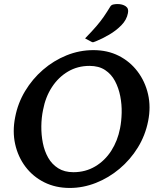

<svg xmlns="http://www.w3.org/2000/svg" viewBox="-20 -919 763 950"><path d="M442 -671Q512 -671 567.5 -643Q623 -615 660.5 -565.5Q698 -516 712.5 -453Q727 -390 713 -320Q699 -249 662 -189Q625 -129 571.5 -84Q518 -39 454.5 -14Q391 11 325 11Q255 11 199 -17Q143 -45 106 -94Q69 -143 55 -206Q41 -269 55 -339Q68 -408 104 -468Q140 -528 192.5 -573.5Q245 -619 309 -645Q373 -671 442 -671ZM423 -593Q364 -593 316.5 -565Q269 -537 237 -488Q205 -439 193 -375Q185 -337 184.5 -294.5Q184 -252 192 -211.5Q200 -171 218.5 -138.5Q237 -106 268 -86.5Q299 -67 343 -67Q403 -67 451 -95.5Q499 -124 530.5 -173Q562 -222 574 -284Q581 -319 582 -360.5Q583 -402 575 -443Q567 -484 549 -518Q531 -552 500 -572.5Q469 -593 423 -593ZM401 -729Q436 -765 457 -789.5Q478 -814 493.5 -836.5Q509 -859 526 -887Q531 -895 541.5 -897Q552 -899 561 -899Q586 -899 602 -888Q618 -877 613 -854Q607 -821 580.5 -794Q554 -767 519.5 -747Q485 -727 455 -715Q451 -714 447 -712Q443 -710 439 -710Q436 -710 431 -713Z"/></svg>

Font: Young Serif Light
Style: Italic
Weight: 300
Italic angle: -10.979°
Designer: Bastien Sozeau
Foundry: NBR — Bastien Sozeau
Version: Version 5.001